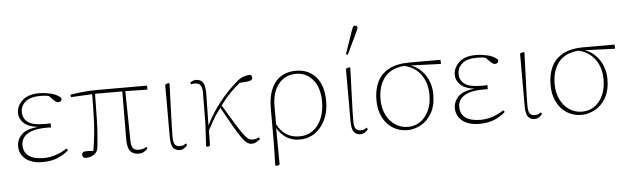

<svg xmlns="http://www.w3.org/2000/svg" viewBox="-55 -982 4527 1383"><g transform="rotate(-5 2208.5 -291.0)"><path d="M218 13Q139 13 95.5 -23Q52 -59 52 -115Q52 -162 86 -198Q120 -234 206 -242Q135 -251 103 -283Q71 -315 72 -356Q73 -406 114 -444.5Q155 -483 235 -483Q274 -483 317.5 -473.5Q361 -464 391 -437Q396 -421 387.5 -414Q379 -407 370 -407Q360 -407 353.5 -411Q347 -415 339 -422L304 -457Q286 -461 272.5 -462Q259 -463 242 -463Q171 -463 135.5 -433.5Q100 -404 100 -358Q100 -314 134 -286.5Q168 -259 259 -259Q267 -259 276 -259Q285 -259 300 -260V-230Q287 -231 281.5 -231Q276 -231 272 -231Q201 -231 160 -216Q119 -201 101.5 -176.5Q84 -152 84 -123Q84 -68 122 -41.5Q160 -15 231 -15Q276 -15 321 -31Q366 -47 397 -69L408 -57Q378 -29 331.5 -8Q285 13 218 13Z M462 -435 460 -453Q501 -460 550.5 -465Q600 -470 656 -470H1015L1016 -441L856 -444L861 -90Q862 -44 875.5 -29.5Q889 -15 916 -15Q936 -15 948 -19.5Q960 -24 972 -31L978 -18Q970 -7 952.5 3Q935 13 912 13Q874 13 853 -11.5Q832 -36 832 -100Q833 -165 833 -252Q833 -339 834 -444H637Q636 -344 633.5 -246Q631 -148 619 -53Q615 -23 589.5 -6.5Q564 10 533 10Q517 10 511.5 1.5Q506 -7 506 -14Q506 -30 524 -37Q537 -38 552.5 -37.5Q568 -37 589 -35Q608 -148 612 -247Q616 -346 616 -443Z M1209 13Q1182 13 1164 -7Q1146 -27 1146 -87V-466L1169 -475L1178 -470Q1175 -389 1173 -330.5Q1171 -272 1169.5 -229.5Q1168 -187 1167 -154Q1166 -121 1166 -90Q1166 -44 1178 -29.5Q1190 -15 1213 -15Q1230 -15 1239.5 -19.5Q1249 -24 1259 -31L1265 -18Q1258 -8 1243.5 2.5Q1229 13 1209 13Z M1413 8 1401 2 1410 -161 1412 -377Q1413 -422 1400 -438.5Q1387 -455 1359 -455Q1346 -455 1332 -452L1327 -464Q1332 -469 1343.5 -474.5Q1355 -480 1369 -480Q1403 -480 1419.5 -457Q1436 -434 1435 -367L1431 -146Q1476 -236 1534.5 -309Q1593 -382 1657 -438Q1689 -467 1715.5 -475Q1742 -483 1758 -483Q1765 -481 1770 -477Q1775 -473 1775 -462Q1775 -449 1764 -443Q1753 -437 1727 -435L1682 -432Q1647 -404 1611.5 -368Q1576 -332 1538 -281Q1587 -199 1618.5 -147.5Q1650 -96 1670.5 -67.5Q1691 -39 1706.5 -28Q1722 -17 1738 -17Q1764 -17 1786 -29L1792 -16Q1781 -5 1764.5 4Q1748 13 1730 13Q1714 13 1697.5 2Q1681 -9 1659.5 -39Q1638 -69 1606.5 -123.5Q1575 -178 1527 -265Q1508 -239 1494 -218.5Q1480 -198 1466 -173Q1452 -148 1431 -109Q1431 -81 1430.5 -53.5Q1430 -26 1429 0Z M1917 -243V-111Q1971 -10 2077 -10Q2132 -10 2173.5 -39Q2215 -68 2238 -121.5Q2261 -175 2261 -246Q2261 -345 2214 -403Q2167 -461 2091 -461Q2012 -461 1964.5 -402Q1917 -343 1917 -243ZM1885 182 1889 21V-228Q1889 -350 1942 -416.5Q1995 -483 2092 -483Q2184 -483 2237.5 -420.5Q2291 -358 2291 -245Q2291 -170 2263 -111.5Q2235 -53 2187 -20Q2139 13 2078 13Q2023 13 1982 -13Q1941 -39 1915 -84L1917 180L1895 188Z M2516 13Q2489 13 2471 -7Q2453 -27 2453 -87V-466L2476 -475L2485 -470Q2482 -389 2480 -330.5Q2478 -272 2476.5 -229.5Q2475 -187 2474 -154Q2473 -121 2473 -90Q2473 -44 2485 -29.5Q2497 -15 2520 -15Q2537 -15 2546.5 -19.5Q2556 -24 2566 -31L2572 -18Q2565 -8 2550.5 2.5Q2536 13 2516 13ZM2462 -570 2517 -730Q2524 -750 2529 -760Q2534 -770 2545 -770Q2551 -770 2556 -766Q2561 -762 2561 -754Q2561 -747 2557.5 -739.5Q2554 -732 2545 -712L2475 -565Z M2855 13Q2799 13 2752.5 -15.5Q2706 -44 2679 -97Q2652 -150 2652 -223Q2652 -294 2677.5 -350Q2703 -406 2760.5 -438.5Q2818 -471 2912 -471H3137L3138 -441L2919 -449Q2964 -434 2996.5 -400.5Q3029 -367 3046.5 -322.5Q3064 -278 3064 -229Q3064 -146 3032.5 -92Q3001 -38 2953 -12.5Q2905 13 2855 13ZM2682 -226Q2682 -161 2706 -112.5Q2730 -64 2771 -37Q2812 -10 2863 -10Q2911 -10 2950 -36Q2989 -62 3012.5 -111Q3036 -160 3036 -228Q3036 -314 2992 -374Q2948 -434 2872 -450Q2774 -441 2728 -380.5Q2682 -320 2682 -226Z M3376 13Q3297 13 3253.5 -23Q3210 -59 3210 -115Q3210 -162 3244 -198Q3278 -234 3364 -242Q3293 -251 3261 -283Q3229 -315 3230 -356Q3231 -406 3272 -444.5Q3313 -483 3393 -483Q3432 -483 3475.5 -473.5Q3519 -464 3549 -437Q3554 -421 3545.5 -414Q3537 -407 3528 -407Q3518 -407 3511.5 -411Q3505 -415 3497 -422L3462 -457Q3444 -461 3430.5 -462Q3417 -463 3400 -463Q3329 -463 3293.5 -433.5Q3258 -404 3258 -358Q3258 -314 3292 -286.5Q3326 -259 3417 -259Q3425 -259 3434 -259Q3443 -259 3458 -260V-230Q3445 -231 3439.5 -231Q3434 -231 3430 -231Q3359 -231 3318 -216Q3277 -201 3259.5 -176.5Q3242 -152 3242 -123Q3242 -68 3280 -41.5Q3318 -15 3389 -15Q3434 -15 3479 -31Q3524 -47 3555 -69L3566 -57Q3536 -29 3489.5 -8Q3443 13 3376 13Z M3775 13Q3748 13 3730 -7Q3712 -27 3712 -87V-466L3735 -475L3744 -470Q3741 -389 3739 -330.5Q3737 -272 3735.5 -229.5Q3734 -187 3733 -154Q3732 -121 3732 -90Q3732 -44 3744 -29.5Q3756 -15 3779 -15Q3796 -15 3805.5 -19.5Q3815 -24 3825 -31L3831 -18Q3824 -8 3809.5 2.5Q3795 13 3775 13Z M4114 13Q4058 13 4011.5 -15.5Q3965 -44 3938 -97Q3911 -150 3911 -223Q3911 -294 3936.5 -350Q3962 -406 4019.5 -438.5Q4077 -471 4171 -471H4396L4397 -441L4178 -449Q4223 -434 4255.5 -400.5Q4288 -367 4305.5 -322.5Q4323 -278 4323 -229Q4323 -146 4291.5 -92Q4260 -38 4212 -12.5Q4164 13 4114 13ZM3941 -226Q3941 -161 3965 -112.5Q3989 -64 4030 -37Q4071 -10 4122 -10Q4170 -10 4209 -36Q4248 -62 4271.5 -111Q4295 -160 4295 -228Q4295 -314 4251 -374Q4207 -434 4131 -450Q4033 -441 3987 -380.5Q3941 -320 3941 -226Z"/></g></svg>

Font: Source Serif Pro ExtraLight
Style: Regular
Weight: 200
Designer: Frank Grießhammer
Foundry: Adobe Systems Incorporated
Version: Version 3.001;hotconv 1.0.111;makeotfexe 2.5.65597